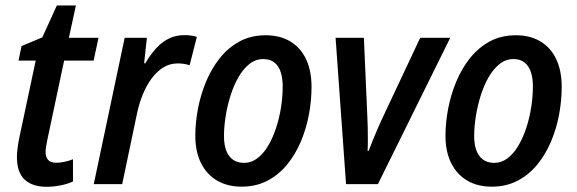

<svg xmlns="http://www.w3.org/2000/svg" viewBox="-20 -680 2129 709"><path d="M152.3 9.8Q99.6 9.8 71 -16.8Q42.5 -43.5 42.5 -99.6Q42.5 -113.8 44.7 -131.3Q46.9 -148.9 50.8 -168.9L111.8 -456.1H48.3L59.6 -509.8L136.2 -542L189.9 -659.7H260.3L234.4 -540.5H343.8L325.7 -456.1H216.8L154.8 -163.6Q152.3 -151.4 150.4 -139.6Q148.4 -127.9 148.4 -118.7Q148.4 -99.1 158 -89.1Q167.5 -79.1 188 -79.1Q201.7 -79.1 217.3 -82.3Q232.9 -85.4 249.5 -91.8V-9.8Q231 -1 204.3 4.4Q177.7 9.8 152.3 9.8Z M326.2 0 440.4 -540.5H522.5L512.2 -446.3H516.6Q535.2 -478 556.4 -501.5Q577.6 -524.9 603.5 -537.6Q629.4 -550.3 661.1 -550.3Q672.9 -550.3 684.6 -548.8Q696.3 -547.4 707 -543.9L680.2 -439Q670.9 -442.4 659.7 -444.1Q648.4 -445.8 635.7 -445.8Q606.9 -445.8 583 -430.9Q559.1 -416 540 -390.4Q521 -364.7 507.6 -331.8Q494.1 -298.8 486.3 -262.7L431.2 0Z M872.1 9.3Q819.8 9.3 781.5 -13.2Q743.2 -35.6 722.2 -77.9Q701.2 -120.1 701.2 -178.7Q701.2 -226.6 710.9 -278.1Q720.7 -329.6 740.7 -377.9Q760.7 -426.3 791.5 -465.1Q822.3 -503.9 864.5 -526.9Q906.7 -549.8 960.9 -549.8Q1013.7 -549.8 1051.8 -527.1Q1089.8 -504.4 1110.1 -461.7Q1130.4 -418.9 1130.4 -358.9Q1130.4 -308.1 1120.6 -256.1Q1110.8 -204.1 1090.6 -156.5Q1070.3 -108.9 1039.6 -71.5Q1008.8 -34.2 967 -12.5Q925.3 9.3 872.1 9.3ZM881.8 -78.6Q907.7 -78.6 929.9 -95.2Q952.1 -111.8 969.5 -140.6Q986.8 -169.4 999 -206.1Q1011.2 -242.7 1017.6 -282.7Q1023.9 -322.8 1023.9 -361.8Q1023.9 -390.6 1016.8 -413.1Q1009.8 -435.5 993.9 -448.7Q978 -461.9 952.1 -461.9Q923.8 -461.9 900.6 -443.4Q877.4 -424.8 860.1 -394.3Q842.8 -363.8 831.1 -326.4Q819.3 -289.1 813.2 -250.2Q807.1 -211.4 807.1 -177.7Q807.1 -129.9 826.2 -104.2Q845.2 -78.6 881.8 -78.6Z M1257.8 0 1219.2 -540.5H1323.7L1336.4 -251.5Q1337.4 -233.9 1337.9 -209.7Q1338.4 -185.5 1338.4 -162.1Q1338.4 -138.7 1337.4 -123H1341.3Q1348.1 -140.6 1356.2 -160.9Q1364.3 -181.2 1372.8 -200.4Q1381.3 -219.7 1388.2 -235.4L1531.7 -540.5H1642.6L1375.5 0Z M1795.9 9.3Q1743.7 9.3 1705.3 -13.2Q1667 -35.6 1646 -77.9Q1625 -120.1 1625 -178.7Q1625 -226.6 1634.8 -278.1Q1644.5 -329.6 1664.6 -377.9Q1684.6 -426.3 1715.3 -465.1Q1746.1 -503.9 1788.3 -526.9Q1830.6 -549.8 1884.8 -549.8Q1937.5 -549.8 1975.6 -527.1Q2013.7 -504.4 2033.9 -461.7Q2054.2 -418.9 2054.2 -358.9Q2054.2 -308.1 2044.4 -256.1Q2034.7 -204.1 2014.4 -156.5Q1994.1 -108.9 1963.4 -71.5Q1932.6 -34.2 1890.9 -12.5Q1849.1 9.3 1795.9 9.3ZM1805.7 -78.6Q1831.5 -78.6 1853.8 -95.2Q1876 -111.8 1893.3 -140.6Q1910.6 -169.4 1922.9 -206.1Q1935.1 -242.7 1941.4 -282.7Q1947.8 -322.8 1947.8 -361.8Q1947.8 -390.6 1940.7 -413.1Q1933.6 -435.5 1917.7 -448.7Q1901.9 -461.9 1876 -461.9Q1847.7 -461.9 1824.5 -443.4Q1801.3 -424.8 1783.9 -394.3Q1766.6 -363.8 1754.9 -326.4Q1743.2 -289.1 1737.1 -250.2Q1731 -211.4 1731 -177.7Q1731 -129.9 1750 -104.2Q1769 -78.6 1805.7 -78.6Z"/></svg>

Font: Open Sans SemiCondensed SemiBold
Style: Italic
Weight: 600
Width: 4
Italic angle: -12°
Designer: Monotype Design Team
Foundry: Monotype Imaging Inc.
Version: Version 3.000